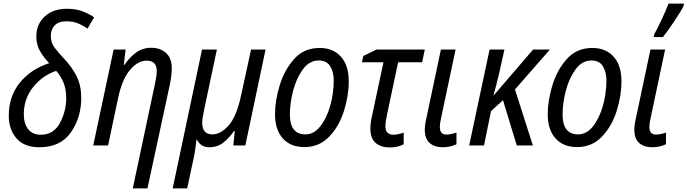

<svg xmlns="http://www.w3.org/2000/svg" viewBox="-20 -813 3842 1073"><path d="M200 10Q318 10 376 -73Q434 -156 434 -265Q434 -335 408.5 -386Q383 -437 340 -483Q308 -517 286 -545.5Q264 -574 264 -612Q264 -649 286 -671.5Q308 -694 352 -694Q387 -694 416.5 -682Q446 -670 469 -653L506 -716Q483 -733 444.5 -748.5Q406 -764 354 -764Q276 -764 229.5 -720.5Q183 -677 183 -609Q183 -563 203.5 -527.5Q224 -492 255 -460Q151 -426 90 -350Q29 -274 29 -166Q29 -90 72 -40Q115 10 200 10ZM208 -60Q162 -60 137.5 -91Q113 -122 113 -174Q113 -261 165 -326Q217 -391 294 -417Q319 -389 334.5 -352.5Q350 -316 350 -263Q350 -192 315 -126Q280 -60 208 -60Z M722 240H804L928 -335Q933 -358 936.5 -383Q940 -408 940 -430Q940 -488 908 -517Q876 -546 825 -546Q775 -546 738 -517.5Q701 -489 676 -451H672L682 -536H615L501 0H584L639 -260Q662 -371 706.5 -422.5Q751 -474 799 -474Q856 -474 856 -417Q856 -400 852.5 -379Q849 -358 844 -335Z M945 240H1026L1064 63Q1068 44 1072 16Q1076 -12 1078 -32H1081Q1102 10 1149 10Q1195 10 1228.5 -16.5Q1262 -43 1288 -81H1292L1284 0H1351L1464 -536H1383L1326 -274Q1301 -160 1257 -111Q1213 -62 1167 -62Q1110 -62 1110 -127Q1110 -148 1120 -196L1192 -536H1109Z M1681 9Q1764 9 1819.5 -49Q1875 -107 1902 -192Q1929 -277 1929 -359Q1929 -447 1885.5 -496Q1842 -545 1766 -545Q1679 -545 1624 -483.5Q1569 -422 1543 -336Q1517 -250 1517 -175Q1517 -88 1560.5 -39.5Q1604 9 1681 9ZM1687 -62Q1600 -62 1600 -173Q1600 -237 1618.5 -307Q1637 -377 1673 -426Q1709 -475 1761 -475Q1806 -475 1825.5 -442.5Q1845 -410 1845 -365Q1845 -290 1825 -220.5Q1805 -151 1769.5 -106.5Q1734 -62 1687 -62Z M2159 11Q2204 11 2236 -7V-72Q2202 -60 2179 -60Q2134 -60 2134 -107Q2134 -121 2136.5 -137.5Q2139 -154 2143 -173L2205 -465H2339L2354 -536H2084L2010 -500L2003 -465H2123L2062 -179Q2050 -131 2050 -94Q2050 -38 2080 -13.5Q2110 11 2159 11Z M2454 10Q2495 10 2531 -7V-72Q2498 -61 2475 -61Q2438 -61 2438 -103Q2438 -123 2445 -153L2526 -536H2444L2364 -158Q2354 -115 2354 -89Q2354 -37 2381.5 -13.5Q2409 10 2454 10Z M2602 0H2685L2724 -192L2791 -253L2868 0H2958L2858 -313L3053 -536H2959L2740 -281H2738Q2746 -308 2753.5 -338Q2761 -368 2768 -397L2799 -536H2716Z M3205 9Q3288 9 3343.5 -49Q3399 -107 3426 -192Q3453 -277 3453 -359Q3453 -447 3409.5 -496Q3366 -545 3290 -545Q3203 -545 3148 -483.5Q3093 -422 3067 -336Q3041 -250 3041 -175Q3041 -88 3084.5 -39.5Q3128 9 3205 9ZM3211 -62Q3124 -62 3124 -173Q3124 -237 3142.5 -307Q3161 -377 3197 -426Q3233 -475 3285 -475Q3330 -475 3349.5 -442.5Q3369 -410 3369 -365Q3369 -290 3349 -220.5Q3329 -151 3293.5 -106.5Q3258 -62 3211 -62Z M3625 10Q3666 10 3702 -7V-72Q3669 -61 3646 -61Q3609 -61 3609 -103Q3609 -123 3616 -153L3697 -536H3615L3535 -158Q3525 -115 3525 -89Q3525 -37 3552.5 -13.5Q3580 10 3625 10ZM3634 -606H3685Q3711 -638 3749.5 -696Q3788 -754 3801 -781L3802 -793H3716Q3703 -758 3678 -704.5Q3653 -651 3635 -619Z"/></svg>

Font: Noto Sans UI SemiCondensed
Style: Italic
Weight: 400
Width: 4
Italic angle: -12°
Designer: Monotype Design Team
Foundry: Monotype Imaging Inc.
Version: Version 1.901